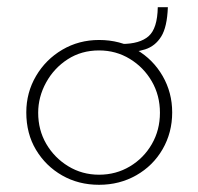

<svg xmlns="http://www.w3.org/2000/svg" viewBox="-20 -506 551 533"><path d="M53 -194Q53 -249 80 -295Q107 -341 153 -368Q199 -395 255 -395Q313 -395 359 -368Q405 -341 431.5 -295Q458 -249 458 -194Q458 -138 431.5 -92Q405 -46 358.5 -19.5Q312 7 255 7Q198 7 152.5 -19Q107 -45 80 -90Q53 -135 53 -194ZM86 -193Q86 -145 108.5 -106.5Q131 -68 169.5 -44.5Q208 -21 255 -21Q302 -21 340.5 -44Q379 -67 401.5 -106Q424 -145 424 -193Q424 -241 401.5 -280Q379 -319 340.5 -342.5Q302 -366 255 -366Q206 -366 168 -341.5Q130 -317 108 -277Q86 -237 86 -193ZM318 -384Q368 -384 392.5 -405.5Q417 -427 418 -486H446Q444 -431 427.5 -404.5Q411 -378 383 -369Q355 -360 318 -360Z"/></svg>

Font: Josefin Sans Thin ExtraLight
Style: Regular
Weight: 250
Version: Version 2.001